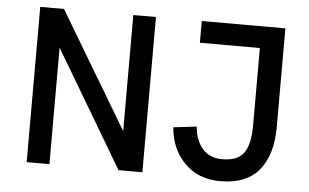

<svg xmlns="http://www.w3.org/2000/svg" viewBox="-50 -766 1367 850"><g transform="rotate(5 634.0 -340.5)"><path d="M509.3 -174.3V-689.9H609.9V0H503.9L196.8 -517.6V0H95.7V-689.9H201.2ZM813.5 -689.9H1185.1V-250Q1185.1 -191.9 1172.1 -145.5Q1159.2 -99.1 1132.6 -64Q1106 -28.8 1061.5 -9.8Q1017.1 9.3 957.5 9.3Q857.9 9.3 796.9 -53.2Q735.8 -115.7 729 -210.4L832 -222.2Q836.9 -162.1 868.4 -125.2Q899.9 -88.4 957.5 -88.4Q1026.4 -88.4 1053.2 -127.4Q1080.1 -166.5 1080.1 -248V-593.3H813.5Z"/></g></svg>

Font: HK Grotesk SemiBold Legacy
Style: Regular
Weight: 600
Designer: Alfredo Marco Pradil
Foundry: Hanken Design Co.
Version: Version 2.022;PS 002.022;hotconv 1.0.88;makeotf.lib2.5.64775